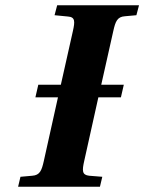

<svg xmlns="http://www.w3.org/2000/svg" viewBox="-20 -712 550 732"><path d="M49 0H361L370 -38L320 -42C292 -45 293 -62 301 -98L355 -341H441L452 -389H366L412 -594C420 -630 427 -648 456 -650L500 -654L510 -692H198L188 -654L239 -649C267 -647 266 -630 258 -594L212 -389H126L115 -341H201L147 -98C139 -62 132 -44 103 -42L58 -38Z"/></svg>

Font: Heuristica
Style: Bold Italic
Weight: 700
Italic angle: -13°
Version: Version 1.0.1